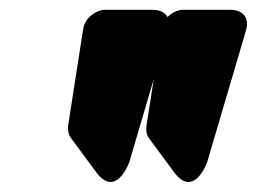

<svg xmlns="http://www.w3.org/2000/svg" viewBox="-20 -808 524 392"><path d="M482 -745C492 -779 467 -788 452 -788H353C337 -788 314 -773 310 -750L279 -551C278 -542 279 -533 284 -526L335 -457C376 -401 403 -477 403 -477ZM323 -745C333 -779 308 -788 293 -788H194C178 -788 154 -773 150 -750L119 -551C118 -542 120 -533 125 -526L176 -457C217 -401 244 -477 244 -477Z"/></svg>

Font: Asimov Print
Style: EIt
Weight: 500
Designer: Google
Version: Version 2.000980; 2014